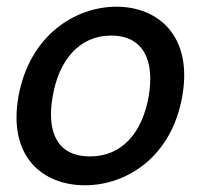

<svg xmlns="http://www.w3.org/2000/svg" viewBox="-20 -536 634 572"><path d="M233 16C356 16 491 -67 523 -249C555 -430 450 -516 327 -516C203 -516 68 -430 35 -249C3 -67 109 16 233 16ZM137 -249C155 -355 215 -430 311 -430C408 -430 441 -355 423 -249C404 -142 345 -70 248 -70C151 -70 118 -142 137 -249Z"/></svg>

Font: Uncut Sans Medium
Style: Italic
Weight: 500
Italic angle: -10°
Designer: Kasper Nordkvist
Foundry: Uncut Type
Version: Version 1.111;FEAKit 1.0